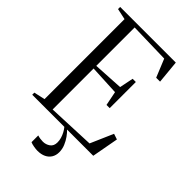

<svg xmlns="http://www.w3.org/2000/svg" viewBox="-281 -838 1148 1148"><g transform="rotate(45 292.5 -264.0)"><path d="M88.5 -33.5V-710L18.5 -725V-743H489L503 -596H470L423 -711L166.5 -717.5V-393L357 -404L375 -492H402V-271H375L357 -361L166.5 -370.5V-24L466 -36.5L529 -181L565 -169L534 0H18V-18ZM276.5 215Q264 215 245.2 211.8Q226.5 208.5 215.5 203.5V146.5Q226 150 238.5 151.8Q251 153.5 261 153.5Q286 153.5 306.2 139.2Q326.5 125 326.5 94.5Q326.5 77.5 321.5 60.5Q316.5 43.5 308.2 28Q300 12.5 289.5 0H302.5H312.5Q326 12.5 340.5 32.8Q355 53 365.2 77.5Q375.5 102 375.5 129Q375.5 154.5 363.8 174Q352 193.5 330 204.2Q308 215 276.5 215Z"/></g></svg>

Font: Merriweather 144pt Light
Style: Regular
Weight: 300
Version: Version 2.100